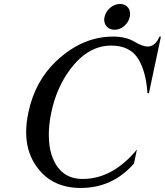

<svg xmlns="http://www.w3.org/2000/svg" viewBox="-20 -930 825 960"><path d="M383.3 9.8Q229 9.8 152.8 -112.3Q110.8 -179.2 110.8 -269.5Q110.8 -315.9 122.1 -368.7Q155.3 -524.9 261.7 -625Q391.6 -747.1 545.4 -747.1Q608.9 -747.1 650.9 -722.2Q692.9 -697.3 717.8 -697.3Q756.3 -697.3 777.3 -747.1H784.7L724.6 -463.9H717.3Q710.4 -569.3 672.9 -632.8Q631.8 -702.1 536.1 -702.1Q418.9 -702.1 329.6 -581.5Q262.7 -491.2 236.8 -369.1Q224.1 -309.6 224.1 -257.8Q224.1 -197.3 238.3 -154.3Q278.3 -35.2 393.6 -35.2Q542.5 -35.2 664.6 -182.1L649.9 -112.3Q543 9.8 383.3 9.8ZM620.6 -891.6Q630.4 -878.9 630.4 -860.4Q630.4 -853 628.9 -845.7Q623 -818.8 601.1 -800Q579.1 -781.2 552.7 -781.2Q526.4 -781.2 511.7 -799.8Q501 -813.5 501 -831.5Q501 -838.4 502.9 -845.7Q508.8 -872.6 531.2 -891.4Q553.7 -910.2 580.1 -910.2Q606.4 -910.2 620.6 -891.6Z"/></svg>

Font: Modern Antiqua
Style: Book Oblique
Weight: 400
Italic angle: -12°
Designer: Wojciech Kalinowski "wmk69" (wmk69@o2.pl)
Foundry: Wojciech Kalinowski "wmk69" (wmk69@o2.pl)
Version: Version 3.1.0; 2021-05-28